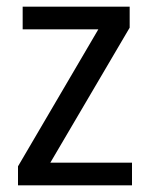

<svg xmlns="http://www.w3.org/2000/svg" viewBox="-20 -556 449 576"><path d="M376 0V-68H131L369 -473V-536H48V-468H275L34 -57V0Z"/></svg>

Font: Noto Sans Lao SemiCondensed
Style: Regular
Weight: 400
Width: 4
Designer: Monotype Design Team
Foundry: Monotype Imaging Inc.
Version: Version 2.004